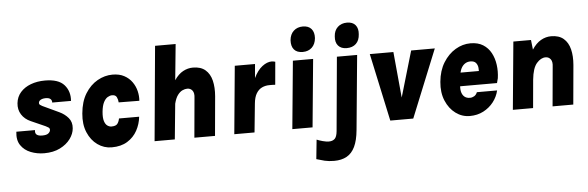

<svg xmlns="http://www.w3.org/2000/svg" viewBox="-57 -939 4284 1399"><g transform="rotate(-5 2085.0 -240.0)"><path d="M236.5 17.5Q184 17.5 137.8 -0.8Q91.5 -19 65.5 -57.5Q39.5 -96 47 -156.5H183.5Q179.5 -133.5 192.2 -123Q205 -112.5 232.5 -112.5Q264.5 -112.5 277.5 -123.2Q290.5 -134 292 -145.5Q294 -159.5 283.5 -166.5Q273 -173.5 263 -178L158 -224.5Q114.5 -243.5 91.5 -279.8Q68.5 -316 73.5 -363Q78.5 -409.5 107.5 -442.2Q136.5 -475 183 -492.5Q229.5 -510 287 -510Q385.5 -510 427.2 -463Q469 -416 463.5 -345.5H326Q327 -361.5 316.2 -371.5Q305.5 -381.5 281 -381.5Q267 -381.5 255.5 -378Q244 -374.5 237.2 -368Q230.5 -361.5 229.5 -352.5Q228.5 -342 236.5 -336.2Q244.5 -330.5 251.5 -327L372 -270.5Q410.5 -252.5 436.5 -222Q462.5 -191.5 458.5 -145.5Q455.5 -106 428 -68.5Q400.5 -31 352 -6.8Q303.5 17.5 236.5 17.5Z M730 17.5Q673.5 17.5 626.8 -15.8Q580 -49 555 -108.5Q530 -168 537.5 -246.5Q545 -333 581.2 -391.5Q617.5 -450 670.5 -480Q723.5 -510 781 -510Q831 -510 866.2 -491Q901.5 -472 923.2 -441.2Q945 -410.5 953.8 -374Q962.5 -337.5 959.5 -303L808.5 -304.5Q807.5 -324.5 799 -342.5Q790.5 -360.5 765.5 -360.5Q749.5 -360.5 732.5 -350.5Q715.5 -340.5 702.8 -315.8Q690 -291 685.5 -246.5Q681.5 -203 689.2 -178.5Q697 -154 711.5 -144Q726 -134 741 -134Q773.5 -134 785 -149.5Q796.5 -165 800.5 -187.5H948Q942.5 -134 917 -87.2Q891.5 -40.5 845 -11.5Q798.5 17.5 730 17.5Z M1044.5 0 1108.5 -692H1259L1233 -429.5Q1262 -472.5 1296.8 -491.2Q1331.5 -510 1369 -510Q1426.5 -510 1460 -481.2Q1493.5 -452.5 1505.8 -402.2Q1518 -352 1512.5 -287.5L1486.5 0H1335.5L1361.5 -287.5Q1366.5 -324.5 1352.5 -342.5Q1338.5 -360.5 1315 -360.5Q1298 -360.5 1279.2 -351.8Q1260.5 -343 1244.2 -321Q1228 -299 1218 -259L1192.5 0Z M1627.5 0 1674.5 -496.5H1822.5L1813.5 -394.5Q1840 -450 1875.5 -477.2Q1911 -504.5 1945.5 -504.5Q1953.5 -504.5 1959.2 -502.8Q1965 -501 1971 -500L1956 -333Q1945.5 -334 1934.2 -334Q1923 -334 1913.5 -334Q1883.5 -334 1858.8 -322.2Q1834 -310.5 1817.5 -283.2Q1801 -256 1796.5 -209.5L1775.5 0Z M2177 -553.5Q2134.5 -553.5 2113.8 -577.8Q2093 -602 2095.5 -646.5Q2099.5 -690 2126 -714.2Q2152.5 -738.5 2193 -738.5Q2234.5 -738.5 2255.5 -714Q2276.5 -689.5 2274 -646.5Q2270 -602.5 2244 -578Q2218 -553.5 2177 -553.5ZM2052 0 2099.5 -496.5H2247.5L2200 0Z M2498.5 -553.5Q2458 -553.5 2436.5 -578Q2415 -602.5 2419 -646.5Q2421.5 -689 2448 -713.8Q2474.5 -738.5 2516 -738.5Q2557.5 -738.5 2578 -713.8Q2598.5 -689 2594.5 -646.5Q2592 -602 2566.8 -577.8Q2541.5 -553.5 2498.5 -553.5ZM2336 257Q2297 257 2267 249.8Q2237 242.5 2207 233L2221.5 91.5Q2239 99 2264.8 106Q2290.5 113 2310 113Q2336.5 113 2352.2 98.5Q2368 84 2372 43L2421.5 -497.5H2569.5L2517.5 47Q2510.5 122.5 2488.2 168.8Q2466 215 2428 236Q2390 257 2336 257Z M2662 -495.5H2834.5L2866 -160L2964.5 -495.5H3137.5L2936.5 0H2768.5Z M3349.5 17.5Q3292.5 17.5 3246 -16.8Q3199.5 -51 3174.2 -111.2Q3149 -171.5 3156.5 -249Q3164 -331 3200.2 -389.2Q3236.5 -447.5 3289 -478.8Q3341.5 -510 3399 -510Q3454 -510 3491 -486.8Q3528 -463.5 3549 -424.5Q3570 -385.5 3576.5 -337.2Q3583 -289 3576 -239Q3573.5 -228.5 3571.2 -221Q3569 -213.5 3567 -204.5H3275.5L3300 -225.5Q3294 -192.5 3299.2 -167.5Q3304.5 -142.5 3320.2 -128.5Q3336 -114.5 3361.5 -114.5Q3378 -114.5 3392.8 -123.2Q3407.5 -132 3415 -151H3563Q3552.5 -105 3522.8 -66.8Q3493 -28.5 3448.8 -5.5Q3404.5 17.5 3349.5 17.5ZM3306 -282 3285 -303.5H3465.5L3441 -282Q3444.5 -304.5 3442.2 -326.8Q3440 -349 3427.2 -363.8Q3414.5 -378.5 3387 -378.5Q3365 -378.5 3347.5 -367Q3330 -355.5 3319.2 -333.8Q3308.5 -312 3306 -282Z M3665 0 3712 -495.5H3841L3849 -424.5Q3878 -469 3913.8 -489.5Q3949.5 -510 3989 -510Q4046.5 -510 4080 -481.2Q4113.5 -452.5 4126 -402.2Q4138.5 -352 4133 -287.5L4107 0H3955.5L3981.5 -287.5Q3986.5 -324 3972.8 -342.2Q3959 -360.5 3935.5 -360.5Q3901 -360.5 3870.5 -325.5Q3840 -290.5 3831.5 -206L3813 0Z"/></g></svg>

Font: Karla ExtraBold
Style: Italic
Weight: 800
Italic angle: -8°
Designer: Jonathan Pinhorn
Version: Version 2.004;gftools[0.9.33]